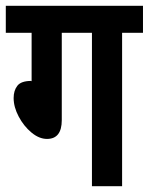

<svg xmlns="http://www.w3.org/2000/svg" viewBox="-20 -642 513 662"><path d="M193 -529V-228Q193 -163 142 -163Q115 -163 88.5 -185Q62 -207 44.5 -240Q27 -273 27 -304Q27 -330 40 -346.5Q53 -363 88 -363L89 -361V-529H0V-622H473V-529H401V0H297V-529Z"/></svg>

Font: Noto Sans ExtraCondensed SemiBold
Style: Regular
Weight: 600
Width: 2
Designer: Monotype Design Team
Foundry: Monotype Imaging Inc.
Version: Version 2.013; ttfautohint (v1.8.4.7-5d5b)